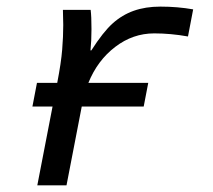

<svg xmlns="http://www.w3.org/2000/svg" viewBox="-20 -558 640 578"><path d="M545.9 -448.2Q493.7 -457.5 444.3 -457.5Q379.9 -457.5 326.7 -416.7Q273.4 -376 246.1 -308.6H426.3L412.6 -237.3H226.1L180.2 0H92.3L138.2 -237.3H77.6L91.3 -308.6H152.3Q164.1 -369.6 167.2 -408.7Q170.4 -447.8 170.4 -482.9L169.4 -528.3H252.9Q255.4 -508.8 255.4 -470.2Q255.4 -434.6 252.4 -406.2H254.9Q290.5 -461.9 319.1 -487.5Q347.7 -513.2 382.8 -525.6Q418 -538.1 462.9 -538.1Q514.2 -538.1 561.5 -529.8Z"/></svg>

Font: Cousine
Style: Italic
Weight: 400
Italic angle: -12°
Monospace: yes
Designer: Steve Matteson
Foundry: Monotype Imaging Inc.
Version: Version 1.21